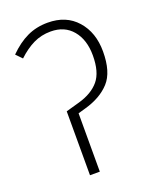

<svg xmlns="http://www.w3.org/2000/svg" viewBox="-132 -769 676 844"><g transform="rotate(-20 206.0 -347.0)"><path d="M141 -299 205 -317Q268 -335 300.5 -374Q333 -413 333 -491Q333 -564 296 -608.5Q259 -653 194 -653Q150 -653 113 -635Q76 -617 40 -583L13 -611Q55 -653 98.5 -673.5Q142 -694 195 -694Q281 -694 331 -637.5Q381 -581 381 -492Q381 -396 339 -350Q297 -304 222 -283L187 -273V0H141Z"/></g></svg>

Font: Fira Sans Condensed ExtraLight
Style: Regular
Weight: 275
Width: 3
Designer: Carrois Corporate & Edenspiekermann AG
Foundry: Carrois Corporate GbR & Edenspiekermann AG
Version: Version 4.203